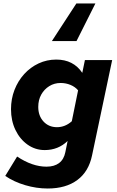

<svg xmlns="http://www.w3.org/2000/svg" viewBox="-20 -860 668 1099"><path d="M253 219Q189 219 124.5 200Q60 181 10 147L78 36Q165 94 246 94Q291 94 318.5 73Q346 52 354 11L367 -53Q313 -1 236 -1Q182 -1 138 -32Q94 -63 68.5 -116Q43 -169 43 -235Q43 -294 63 -345.5Q83 -397 118.5 -436Q154 -475 201 -497Q248 -519 302 -519Q400 -519 451 -443L466 -516H622L507 29Q488 122 422.5 170.5Q357 219 253 219ZM306 -132Q353 -132 391 -166L427 -343Q410 -363 383.5 -374Q357 -385 327 -385Q291 -385 262 -367Q233 -349 216 -318.5Q199 -288 199 -248Q199 -197 229 -164.5Q259 -132 306 -132ZM526 -840 418 -625H277L417 -840Z"/></svg>

Font: Red Hat Text VF
Style: Italic
Weight: 400
Italic angle: -12°
Designer: Pentagram, MCKL
Foundry: Pentagram, MCKL
Version: Version 1.023